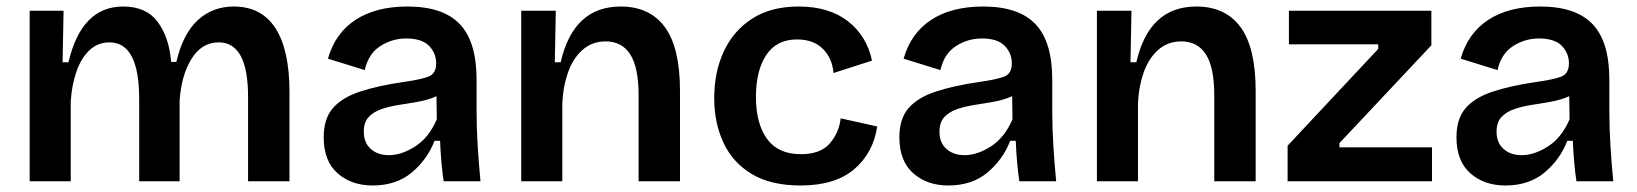

<svg xmlns="http://www.w3.org/2000/svg" viewBox="-20 -556 5023 589"><path d="M71 0V-523H175L172 -365H190Q230 -536 358 -536Q429 -536 464 -488.5Q499 -441 505 -366H521Q541 -452 586.5 -494Q632 -536 697 -536Q782 -536 825 -469.5Q868 -403 868 -274V0H741V-259Q741 -426 651 -426Q599 -426 567.5 -375.5Q536 -325 531 -246V0H407V-252Q407 -426 316 -426Q280 -426 254.5 -402Q229 -378 214.5 -336.5Q200 -295 197 -244V0Z M1123 13Q1058 13 1015.5 -24.5Q973 -62 973 -135Q973 -191 1000.5 -223.5Q1028 -256 1083 -274.5Q1138 -293 1221 -305Q1271 -312 1294.5 -321Q1318 -330 1318 -362Q1318 -393 1296 -415.5Q1274 -438 1226 -438Q1183 -438 1146.5 -414.5Q1110 -391 1099 -341L986 -376Q1008 -454 1070.5 -495Q1133 -536 1230 -536Q1339 -536 1390.5 -482Q1442 -428 1442 -312V-214Q1442 -163 1445.5 -107Q1449 -51 1454 0H1341Q1333 -54 1330 -124H1313Q1291 -67 1243.5 -27Q1196 13 1123 13ZM1173 -80Q1212 -80 1254 -107Q1296 -134 1320 -190L1319 -261Q1295 -250 1265.5 -244.5Q1236 -239 1206 -234.5Q1176 -230 1151 -221.5Q1126 -213 1111 -197Q1096 -181 1096 -152Q1096 -118 1117.5 -99Q1139 -80 1173 -80Z M1579 0V-523H1685L1682 -365H1700Q1739 -536 1884 -536Q1973 -536 2019.5 -473Q2066 -410 2066 -277V0H1939V-264Q1939 -349 1913.5 -389Q1888 -429 1838 -429Q1796 -429 1766.5 -402.5Q1737 -376 1722 -332.5Q1707 -289 1705 -239V0Z M2436 13Q2345 13 2286.5 -22Q2228 -57 2199.5 -118Q2171 -179 2171 -255Q2171 -336 2201 -399.5Q2231 -463 2288.5 -499.5Q2346 -536 2430 -536Q2523 -536 2581 -491Q2639 -446 2655 -370L2537 -332Q2533 -378 2504 -406.5Q2475 -435 2425 -435Q2362 -435 2330.5 -387Q2299 -339 2299 -259Q2299 -177 2333 -130Q2367 -83 2437 -83Q2497 -83 2525.5 -116Q2554 -149 2559 -193L2671 -168Q2659 -87 2600.5 -37Q2542 13 2436 13Z M2889 13Q2824 13 2781.5 -24.5Q2739 -62 2739 -135Q2739 -191 2766.5 -223.5Q2794 -256 2849 -274.5Q2904 -293 2987 -305Q3037 -312 3060.5 -321Q3084 -330 3084 -362Q3084 -393 3062 -415.5Q3040 -438 2992 -438Q2949 -438 2912.5 -414.5Q2876 -391 2865 -341L2752 -376Q2774 -454 2836.5 -495Q2899 -536 2996 -536Q3105 -536 3156.5 -482Q3208 -428 3208 -312V-214Q3208 -163 3211.5 -107Q3215 -51 3220 0H3107Q3099 -54 3096 -124H3079Q3057 -67 3009.5 -27Q2962 13 2889 13ZM2939 -80Q2978 -80 3020 -107Q3062 -134 3086 -190L3085 -261Q3061 -250 3031.5 -244.5Q3002 -239 2972 -234.5Q2942 -230 2917 -221.5Q2892 -213 2877 -197Q2862 -181 2862 -152Q2862 -118 2883.5 -99Q2905 -80 2939 -80Z M3345 0V-523H3451L3448 -365H3466Q3505 -536 3650 -536Q3739 -536 3785.5 -473Q3832 -410 3832 -277V0H3705V-264Q3705 -349 3679.5 -389Q3654 -429 3604 -429Q3562 -429 3532.5 -402.5Q3503 -376 3488 -332.5Q3473 -289 3471 -239V0Z M3930 0V-109L4208 -406V-420H3934V-523H4371V-417L4089 -117V-104H4373V0Z M4598 13Q4533 13 4490.5 -24.5Q4448 -62 4448 -135Q4448 -191 4475.5 -223.5Q4503 -256 4558 -274.5Q4613 -293 4696 -305Q4746 -312 4769.5 -321Q4793 -330 4793 -362Q4793 -393 4771 -415.5Q4749 -438 4701 -438Q4658 -438 4621.5 -414.5Q4585 -391 4574 -341L4461 -376Q4483 -454 4545.5 -495Q4608 -536 4705 -536Q4814 -536 4865.5 -482Q4917 -428 4917 -312V-214Q4917 -163 4920.5 -107Q4924 -51 4929 0H4816Q4808 -54 4805 -124H4788Q4766 -67 4718.5 -27Q4671 13 4598 13ZM4648 -80Q4687 -80 4729 -107Q4771 -134 4795 -190L4794 -261Q4770 -250 4740.5 -244.5Q4711 -239 4681 -234.5Q4651 -230 4626 -221.5Q4601 -213 4586 -197Q4571 -181 4571 -152Q4571 -118 4592.5 -99Q4614 -80 4648 -80Z"/></svg>

Font: Bricolage Grotesque 12pt SemiBold
Style: Regular
Weight: 600
Designer: Mathieu Triay
Foundry: Atelier Triay
Version: Version 1.001; ttfautohint (v1.8.4.7-5d5b);gftools[0.9.33.de